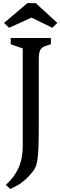

<svg xmlns="http://www.w3.org/2000/svg" viewBox="-20 -997 397 1262"><path d="M129.4 -678.7 50.3 -706.1V-747.1H314.5V-706.1Q290.5 -699.2 275.1 -693.4Q259.8 -687.5 250.7 -677.2Q241.7 -667 238.3 -649.9Q234.9 -632.8 234.9 -603.5V-226.6Q234.9 -163.1 234.6 -115.2Q234.4 -67.4 232.9 -31.2Q231.4 4.9 228.8 30.5Q226.1 56.2 221.7 75Q217.3 93.8 210.4 107.4Q203.6 121.1 193.8 132.8Q168.9 163.6 147.5 182.6Q126 201.7 107.7 213.4Q89.4 225.1 74.5 231.9Q59.6 238.8 47.4 245.1L18.6 218.3Q44.4 194.3 64.9 168Q85.4 141.6 99.9 110.8Q114.3 80.1 121.8 43.2Q129.4 6.3 129.4 -39.1ZM6.3 -846.2 160.2 -976.6H214.8L356.9 -846.2L323.7 -814.5L187.5 -881.3L39.6 -814.5Z"/></svg>

Font: Donegal One
Style: Regular
Weight: 400
Designer: Gary Lonergan
Foundry: Sorkin Type Co.
Version: Version 1.004